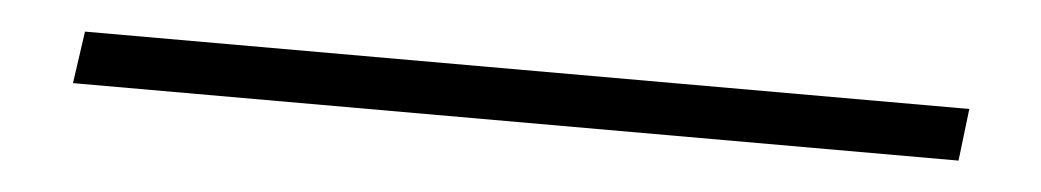

<svg xmlns="http://www.w3.org/2000/svg" viewBox="-22 81 835 154"><g transform="rotate(5 395.5 158.0)"><path d="M37 179 43 137H755L750 179Z"/></g></svg>

Font: Genos Thin Medium
Style: Italic
Weight: 500
Italic angle: -8°
Version: Version 1.010